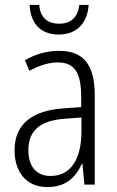

<svg xmlns="http://www.w3.org/2000/svg" viewBox="-20 -748 475 778"><path d="M339 -728H301C296 -679 268 -652 220 -652C171 -652 143 -678 139 -728H100C104 -649 148 -608 218 -608C290 -608 335 -654 339 -728ZM219 -542C170 -542 122 -528 81 -504L99 -461C141 -484 179 -495 214 -495C280 -495 309 -457 309 -355V-314L238 -309C110 -300 39 -245 39 -139C39 -55 83 10 172 10C248 10 287 -30 312 -85H314L322 0H364V-359C364 -485 320 -542 219 -542ZM244 -267 310 -272V-216C310 -105 268 -35 185 -35C129 -35 95 -71 95 -140C95 -219 143 -260 244 -267Z"/></svg>

Font: Noto Sans Gujarati Condensed Light
Style: Regular
Weight: 300
Width: 3
Designer: Jelle Bosma - Monotype Design Team, Universal Thirst
Foundry: Monotype Imaging Inc.
Version: Version 2.106